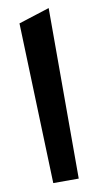

<svg xmlns="http://www.w3.org/2000/svg" viewBox="-81 -722 381 758"><g transform="rotate(-10 109.5 -343.0)"><path d="M47.4 -645 171.4 -684.6V-1H69.3Z"/></g></svg>

Font: Samim FD
Style: Bold-FD
Weight: 700
Foundry: DejaVu fonts team - Redesigned by Saber Rastikerdar
Version: Version 4.0.1